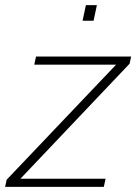

<svg xmlns="http://www.w3.org/2000/svg" viewBox="-20 -731 536 751"><path d="M0 0 6 -28 434 -478H114L121 -510H493L487 -482L60 -32H393L386 0ZM303 -650 316 -711H359L346 -650Z"/></svg>

Font: Saira Thin
Style: Italic
Weight: 100
Italic angle: -12°
Designer: Hector Gatti with collaboration of the Omnibus-Type team
Foundry: Omnibus-Type
Version: Version 1.101